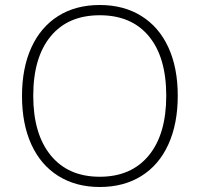

<svg xmlns="http://www.w3.org/2000/svg" viewBox="-20 -740 799 768"><path d="M68 -356Q68 -468 105.5 -550Q143 -632 213 -676Q283 -720 379 -720Q475 -720 545.5 -676Q616 -632 653.5 -550.5Q691 -469 691 -357Q691 -245 653.5 -162.5Q616 -80 545.5 -36Q475 8 379 8Q284 8 213.5 -36Q143 -80 105.5 -162Q68 -244 68 -356ZM645 -357Q645 -511 575.5 -595Q506 -679 379 -679Q252 -679 182.5 -594.5Q113 -510 113 -357Q113 -204 183 -118.5Q253 -33 379 -33Q505 -33 575 -118Q645 -203 645 -357Z"/></svg>

Font: MuliDisplayVN ExtraLight
Style: Regular
Weight: 200
Designer: Vernon Adams
Foundry: Vernon Adams
Version: Version 2.100